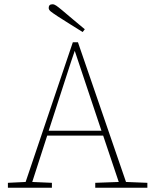

<svg xmlns="http://www.w3.org/2000/svg" viewBox="-20 -879 721 899"><path d="M313 -591 208 -267H455L330 -641ZM17 0V-23L100 -27L321 -681H345L570 -27L670 -23V0H426V-23L536 -27L463 -244H201L131 -27L223 -23V0ZM377 -742 367 -729Q338 -747 308.5 -765.5Q279 -784 251 -802Q228 -817 218 -825Q208 -833 208 -842Q208 -859 226 -859Q234 -859 243.5 -852.5Q253 -846 271 -831Q296 -810 322.5 -787.5Q349 -765 377 -742Z"/></svg>

Font: Source Serif 4 SmText ExtraLight
Style: Regular
Weight: 200
Designer: Frank Grießhammer
Foundry: Adobe
Version: Version 4.005;hotconv 1.1.0;makeotfexe 2.6.0